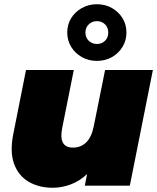

<svg xmlns="http://www.w3.org/2000/svg" viewBox="-20 -878 743 908"><path d="M230 10Q164 10 115.5 -18.5Q67 -47 46.5 -103.5Q26 -160 43 -245L103 -547H329L274 -272Q256 -180 325 -180Q363 -180 388.5 -205.5Q414 -231 424 -284L477 -547H703L594 0H381L392 -55Q356 -21 313.5 -5.5Q271 10 230 10ZM438 -590Q399 -590 367 -608Q335 -626 316.5 -656.5Q298 -687 298 -724Q298 -762 316.5 -792Q335 -822 367 -840Q399 -858 438 -858Q478 -858 509.5 -840Q541 -822 559.5 -792Q578 -762 578 -724Q578 -687 559.5 -656.5Q541 -626 509.5 -608Q478 -590 438 -590ZM438 -670Q461 -670 476.5 -685Q492 -700 492 -724Q492 -748 476.5 -763Q461 -778 438 -778Q416 -778 400 -763Q384 -748 384 -724Q384 -700 400 -685Q416 -670 438 -670Z"/></svg>

Font: Montserrat Black
Style: Italic
Weight: 900
Italic angle: -11.3°
Designer: Julieta Ulanovsky
Foundry: Julieta Ulanovsky
Version: Version 9.000; ttfautohint (v1.8.4.7-5d5b)